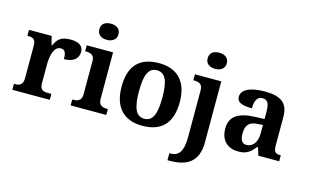

<svg xmlns="http://www.w3.org/2000/svg" viewBox="-114 -1092 2660 1654"><g transform="rotate(15 1216.0 -265.0)"><path d="M20 0H354V-53H322C282 -53 252 -61 252 -120V-293C252 -339 262 -453 332 -453C370 -453 381 -425 381 -370C461 -370 508 -406 508 -467C508 -519 471 -548 393 -548C311 -548 278 -518 252 -458H247L227 -536H25V-483H28C72 -483 100 -474 100 -415V-125C100 -62 68 -53 23 -53H20Z M694 -626C740 -626 780 -649 780 -698C780 -749 740 -770 694 -770C646 -770 609 -749 609 -698C609 -649 646 -626 694 -626ZM540 0H858V-53H846C817 -53 775 -61 775 -118V-536H540V-483H552C580 -483 623 -475 623 -422V-118C623 -61 581 -53 552 -53H540Z M1180 10C1351 10 1441 -82 1441 -270C1441 -458 1343 -549 1183 -549C1011 -549 922 -458 922 -270C922 -82 1020 10 1180 10ZM1182 -53C1105 -53 1077 -128 1077 -270C1077 -413 1104 -485 1181 -485C1258 -485 1286 -413 1286 -270C1286 -128 1259 -53 1182 -53Z M1660 -626C1706 -626 1746 -649 1746 -698C1746 -749 1706 -770 1660 -770C1612 -770 1575 -749 1575 -698C1575 -649 1612 -626 1660 -626ZM1468 240H1488C1635 240 1740 187 1740 8V-536H1505V-483H1508C1551 -483 1588 -474 1588 -417V0C1588 136 1548 178 1475 178H1468Z M2035 10C2111 10 2140 -15 2184 -69H2193L2214 0H2400V-53H2396C2351 -53 2336 -69 2336 -124V-379C2336 -504 2266 -549 2126 -549C2013 -549 1920 -520 1920 -447C1920 -398 1966 -380 2055 -380C2055 -442 2071 -488 2122 -488C2177 -488 2184 -441 2184 -374V-319L2102 -316C1952 -311 1878 -261 1878 -153C1878 -42 1947 10 2035 10ZM2090 -63C2051 -63 2033 -92 2033 -149C2033 -221 2059 -259 2139 -263L2184 -266V-191C2184 -113 2147 -63 2090 -63Z"/></g></svg>

Font: Noto Nastaliq Urdu
Style: Bold
Weight: 700
Designer: Monotype Design Team (Patrick Giasson: type design, Kamal Mansour: OpenType code, Glenda Bellarosa). Updated by Simon Co
Foundry: Monotype Imaging Inc., Simon Cozens
Version: Version 3.009